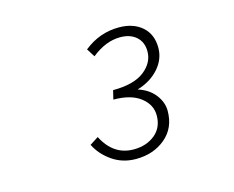

<svg xmlns="http://www.w3.org/2000/svg" viewBox="-68 -903 736 604"><g transform="rotate(-15 300.0 -601.0)"><path d="M307 -394Q264 -394 230.5 -417Q197 -440 180 -474L208 -492Q242 -425 308 -425Q349 -425 377 -447.5Q405 -470 405 -510Q405 -545 374 -569Q343 -593 286 -593L293 -622Q361 -622 395 -648.5Q429 -675 429 -712Q429 -742 409.5 -759.5Q390 -777 357 -777Q310 -777 264 -740L247 -767Q298 -808 361 -808Q408 -808 436.5 -783Q465 -758 465 -714Q465 -677 438.5 -647Q412 -617 368 -604Q403 -593 422.5 -568Q442 -543 442 -515Q442 -459 403 -426.5Q364 -394 307 -394Z"/></g></svg>

Font: TypoPRO Source Code Pro
Style: Italic
Weight: 300
Italic angle: -11°
Monospace: yes
Designer: Paul D. Hunt, Teo Tuominen
Foundry: Adobe Systems Incorporated
Version: Version 1.030;PS 1.0;hotconv 1.0.84;makeotf.lib2.5.63406